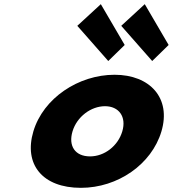

<svg xmlns="http://www.w3.org/2000/svg" viewBox="-20 -887 830 922"><path d="M140.2 -256C93.2 -98 183.5 15 368.5 15C545.5 15 708.2 -98 755.2 -256C802.9 -416 700.2 -528 530.2 -528C357.2 -528 187.9 -416 140.2 -256ZM328.2 -256C349.4 -327 417.3 -377 484.3 -377C550.3 -377 588.4 -327 567.2 -256C546.4 -186 481.5 -136 412.5 -136C340.5 -136 307.4 -186 328.2 -256ZM578.8 -671 499.9 -594 351.2 -763 464.2 -867ZM789.8 -671 710.9 -594 562.2 -763 675.2 -867Z"/></svg>

Font: Hussar
Style: BdOblThree
Weight: 700
Foundry: Cannot Into Space Fonts
Version: Version 2.00